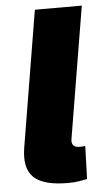

<svg xmlns="http://www.w3.org/2000/svg" viewBox="-53 -763 434 798"><g transform="rotate(-5 164.0 -363.5)"><path d="M198.7 2Q96.2 2 55.9 -36.4Q15.6 -74.7 29.3 -159.2L123.5 -727.5H319.3L228 -177.7Q225.6 -161.1 233.4 -152.3Q241.2 -143.6 258.8 -143.6Q267.1 -143.6 272.9 -144Q278.8 -144.5 282.7 -145.5L278.3 -7.8Q265.6 -4.9 245.1 -1.5Q224.6 2 198.7 2Z"/></g></svg>

Font: Inter 20pt Black
Style: Italic
Weight: 900
Italic angle: -9.3988°
Version: Version 4.001;git-66647c0bb